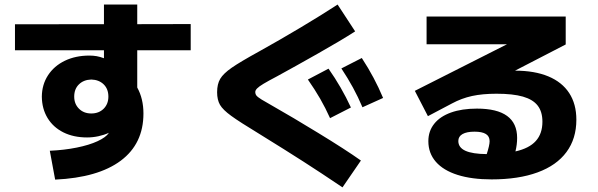

<svg xmlns="http://www.w3.org/2000/svg" viewBox="-20 -768 2633 845"><path d="M459.5 -183.6Q438 -173.8 413.3 -168.5Q388.7 -163.1 363.3 -163.1Q303.7 -163.1 258.8 -185.5Q213.9 -208 189.2 -248.8Q164.6 -289.6 164.1 -342.8Q164.6 -395.5 191.2 -436.5Q217.8 -477.5 265.1 -500.5Q312.5 -523.4 373 -523.4Q390.1 -523.4 405.3 -520.8Q420.4 -518.1 437.5 -511.7V-546.9H45.9V-661.1L437.5 -661.6V-748H584V-661.6L819.3 -662.1V-546.9H584V-382.8Q611.3 -333.5 611.3 -268.6Q611.3 -135.3 511.5 -60.8Q411.6 13.7 222.7 22.5L199.2 -104.5Q262.7 -107.4 317.4 -118.4Q372.1 -129.4 409.2 -146.5Q446.3 -163.6 459.5 -183.6ZM457 -342.8Q457 -376.5 436.3 -396.7Q415.5 -417 381.8 -418Q348.1 -417 327.4 -396.7Q306.6 -376.5 306.6 -342.8Q306.6 -310.5 327.6 -289.6Q348.6 -268.6 381.8 -268.6Q415 -268.6 436 -289.3Q457 -310.1 457 -342.8Z M1121.1 -178.7Q1034.2 -231.4 997.6 -258.1Q960.9 -284.7 948.2 -306.6Q935.5 -328.6 935.5 -362.3Q935.5 -397.9 949.2 -421.1Q962.9 -444.3 1000.2 -470.2Q1037.6 -496.1 1121.1 -542Q1209 -590.8 1303.5 -647.2Q1397.9 -703.6 1465.8 -748L1543 -629.9Q1483.4 -591.3 1379.4 -532.5Q1275.4 -473.6 1200.2 -432.6Q1160.2 -411.6 1139.9 -399.4Q1119.6 -387.2 1111.6 -378.9Q1103.5 -370.6 1103.5 -363.3Q1103.5 -354 1108.6 -347.4Q1113.8 -340.8 1131.8 -329.6Q1149.9 -318.4 1193.4 -293.9Q1259.3 -256.8 1380.1 -183.1Q1501 -109.4 1568.4 -61.5L1487.3 56.6Q1391.1 -8.3 1314.9 -57.1Q1238.8 -106 1121.1 -178.7ZM1335 -418 1425.8 -465.8Q1482.9 -384.8 1524.4 -294.9L1432.6 -248Q1412.6 -292.5 1389.2 -333.3Q1365.7 -374 1335 -418ZM1482.4 -466.8 1572.3 -512.7Q1601.6 -467.8 1624 -425.5Q1646.5 -383.3 1666 -336.9L1575.2 -295.9Q1555.7 -341.8 1533.4 -382.6Q1511.2 -423.3 1482.4 -466.8Z M1865.2 -146.5Q1865.2 -190.9 1890.9 -223.1Q1916.5 -255.4 1964.6 -272.7Q2012.7 -290 2079.1 -290Q2255.9 -290 2255.9 -161.1Q2255.9 -131.8 2248.5 -101.6Q2309.1 -115.2 2338.1 -147.5Q2367.2 -179.7 2367.2 -232.4Q2367.2 -276.4 2346.4 -303.2Q2325.7 -330.1 2281.5 -342.8Q2237.3 -355.5 2165 -355.5Q2103.5 -355.5 2057.4 -345.5Q2011.2 -335.4 1968.8 -312.5L1863.3 -256.8L1805.7 -368.2L2211.4 -573.2H1857.4V-695.3H2469.7V-572.3L2246.6 -457H2247.1Q2332.5 -457 2393.1 -431.9Q2453.6 -406.7 2485.1 -358.4Q2516.6 -310.1 2516.6 -241.2Q2516.6 -157.7 2473.1 -98.9Q2429.7 -40 2345.9 -9.3Q2262.2 21.5 2143.6 21.5Q2056.2 21.5 1993.7 1.7Q1931.2 -18.1 1898.2 -55.9Q1865.2 -93.8 1865.2 -146.5ZM2122.1 -89.8Q2134.8 -128.9 2134.8 -146.5Q2134.8 -168 2118.4 -178.2Q2102.1 -188.5 2068.4 -188.5Q2034.2 -188.5 2015.6 -178Q1997.1 -167.5 1997.1 -147.5Q1997.1 -118.7 2028.1 -104.5Q2059.1 -90.3 2122.1 -89.8Z"/></svg>

Font: Pretendard GOV ExtraBold
Style: Regular
Weight: 800
Designer: Base glyphs from Inter by Rasmus Andersson; Hangeul glyphs from Noto Sans CJK(Source Han Sans) by Jang Soo-young and Kan
Foundry: Kil Hyung-jin
Version: Version 1.309